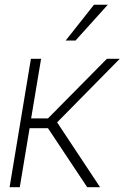

<svg xmlns="http://www.w3.org/2000/svg" viewBox="-20 -781 519 801"><path d="M20 0 108.9 -535.6H151.4L109.9 -287.1H180.2L425.8 -535.6H479.5L218.3 -270.5L397.5 0H343.8L180.2 -246.1H103.5L62.5 0ZM253.9 -611.8 372.1 -761.2H429.7L294.9 -611.8Z"/></svg>

Font: Inter Display Extra Light
Style: Italic
Weight: 200
Italic angle: -9.39999°
Designer: Rasmus Andersson
Foundry: rsms
Version: Version 4.000;git-4fc901f